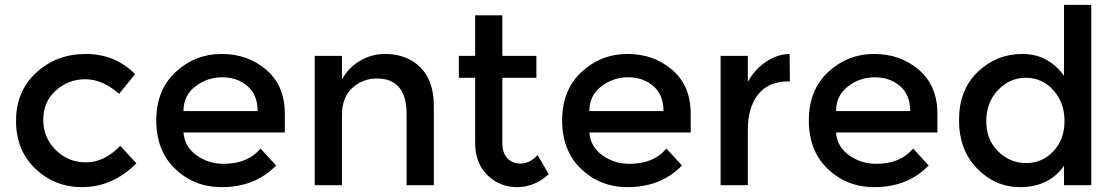

<svg xmlns="http://www.w3.org/2000/svg" viewBox="-20 -762 4591 790"><path d="M317 8Q206 8 126 -67.5Q46 -143 46 -265Q46 -387 129.5 -463.5Q213 -540 333 -540Q453 -540 536 -457L470 -376Q401 -436 331 -436Q261 -436 209.5 -389.5Q158 -343 158 -269.5Q158 -196 209 -145Q260 -94 334.5 -94Q409 -94 475 -162L541 -90Q444 8 317 8Z M1152 -217H735Q739 -159 788 -123.5Q837 -88 900 -88Q1000 -88 1052 -151L1116 -81Q1030 8 892 8Q780 8 701.5 -66.5Q623 -141 623 -266.5Q623 -392 703 -466Q783 -540 891.5 -540Q1000 -540 1076 -474.5Q1152 -409 1152 -294ZM735 -305H1040Q1040 -372 998 -408Q956 -444 894.5 -444Q833 -444 784 -406.5Q735 -369 735 -305Z M1387 -288V0H1275V-532H1387V-435Q1414 -484 1461.5 -512Q1509 -540 1564 -540Q1654 -540 1709.5 -485Q1765 -430 1765 -326V0H1653V-292Q1653 -439 1531 -439Q1473 -439 1430 -400.5Q1387 -362 1387 -288Z M2047 -442V-172Q2047 -134 2067 -111.5Q2087 -89 2123 -89Q2159 -89 2192 -124L2238 -45Q2179 8 2107.5 8Q2036 8 1985.5 -41.5Q1935 -91 1935 -175V-442H1868V-532H1935V-699H2047V-532H2187V-442Z M2822 -217H2405Q2409 -159 2458 -123.5Q2507 -88 2570 -88Q2670 -88 2722 -151L2786 -81Q2700 8 2562 8Q2450 8 2371.5 -66.5Q2293 -141 2293 -266.5Q2293 -392 2373 -466Q2453 -540 2561.5 -540Q2670 -540 2746 -474.5Q2822 -409 2822 -294ZM2405 -305H2710Q2710 -372 2668 -408Q2626 -444 2564.5 -444Q2503 -444 2454 -406.5Q2405 -369 2405 -305Z M3224 -427Q3141 -427 3099 -373Q3057 -319 3057 -228V0H2945V-532H3057V-425Q3084 -475 3130.5 -507Q3177 -539 3229 -540L3230 -427Q3227 -427 3224 -427Z M3837 -217H3420Q3424 -159 3473 -123.5Q3522 -88 3585 -88Q3685 -88 3737 -151L3801 -81Q3715 8 3577 8Q3465 8 3386.5 -66.5Q3308 -141 3308 -266.5Q3308 -392 3388 -466Q3468 -540 3576.5 -540Q3685 -540 3761 -474.5Q3837 -409 3837 -294ZM3420 -305H3725Q3725 -372 3683 -408Q3641 -444 3579.5 -444Q3518 -444 3469 -406.5Q3420 -369 3420 -305Z M4358 -450V-742H4470V0H4358V-80Q4296 8 4177 8Q4076 8 4001 -68Q3926 -144 3926 -268Q3926 -392 4003 -466Q4080 -540 4186.5 -540Q4293 -540 4358 -450ZM4038 -263Q4038 -187 4087 -139Q4136 -91 4202 -91Q4268 -91 4314 -139.5Q4360 -188 4360 -264Q4360 -340 4314 -391Q4268 -442 4201 -442Q4134 -442 4086 -391Q4038 -340 4038 -263Z"/></svg>

Font: Montserrat_am3
Style: Regular
Weight: 400
Designer: Julieta Ulanovsky
Foundry: Julieta Ulanovsky, Armenina letters added by Vahan Hovhannisyan
Version: Version 2.001